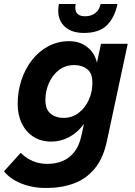

<svg xmlns="http://www.w3.org/2000/svg" viewBox="-70 -748 672 956"><path d="M160 188Q90 188 34.5 165Q-21 142 -50 105L33 13Q60 40 93.5 54Q127 68 166 68Q207 68 241 54Q275 40 299.5 9.5Q324 -21 335 -71L355 -163L392 -265L406 -405L433 -530H566L463 -49Q445 39 402 91Q359 143 297.5 165.5Q236 188 160 188ZM185 -43Q135 -43 97.5 -66.5Q60 -90 39 -132.5Q18 -175 18 -230Q18 -293 37 -350Q56 -407 90.5 -450.5Q125 -494 172 -518.5Q219 -543 275 -543Q337 -543 378 -501.5Q419 -460 418 -383L392 -229Q377 -170 346 -128.5Q315 -87 273.5 -65Q232 -43 185 -43ZM246 -161Q290 -161 322.5 -186.5Q355 -212 372.5 -251.5Q390 -291 390 -332Q391 -383 364.5 -403.5Q338 -424 301 -424Q255 -424 223 -399Q191 -374 173.5 -334Q156 -294 156 -251Q156 -203 182 -182Q208 -161 246 -161ZM348 -584Q288 -584 254 -614Q220 -644 220 -695Q220 -710 223 -728H307Q306 -724 305.5 -719Q305 -714 305 -710Q305 -667 354 -667Q384 -667 404.5 -683Q425 -699 431 -728H515Q501 -661 462.5 -622.5Q424 -584 348 -584Z"/></svg>

Font: Radio Canada Big SemiBold
Style: Italic
Weight: 600
Italic angle: -12°
Designer: Étienne Aubert Bonn
Foundry: Coppers and Brasses
Version: Version 1.001